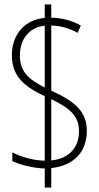

<svg xmlns="http://www.w3.org/2000/svg" viewBox="-20 -780 441 858"><path d="M180 -27V58H209V-29C313 -40 368 -104 368 -195C368 -280 317 -326 209 -375V-666C253 -665 291 -653 327 -633L341 -666C302 -688 258 -700 209 -701V-760H180V-700C94 -693 33 -629 33 -533C33 -440 87 -394 180 -350V-62C131 -62 71 -80 35 -99V-60C69 -44 125 -29 180 -27ZM180 -665V-389C109 -425 69 -458 69 -532C69 -611 116 -659 180 -665ZM209 -63V-337C295 -295 333 -261 333 -193C333 -116 283 -70 209 -63Z"/></svg>

Font: Noto Sans Ethiopic ExtraCondensed ExtraLight
Style: Regular
Weight: 200
Width: 2
Designer: Monotype Design Team
Foundry: Monotype Imaging Inc.
Version: Version 2.102